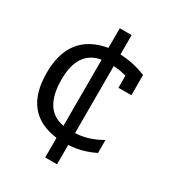

<svg xmlns="http://www.w3.org/2000/svg" viewBox="-184 -764 905 990"><g transform="rotate(30 269.0 -269.5)"><path d="M237.2 115.4V-1.3Q25.6 -28.2 25.6 -266.7Q25.6 -500 237.2 -537.2V-653.8H307.7V-538.5Q387.2 -535.9 461.5 -505.1V-384.6H384.6V-456.4Q351.3 -466.7 307.7 -469.2V-70.5Q383.3 -73.1 461.5 -117.9V-41Q387.2 -3.8 307.7 0V115.4ZM237.2 -466.7Q109 -444.9 109 -275.6Q109 -94.9 237.2 -73.1Z"/></g></svg>

Font: Slabo 13px
Style: Regular
Weight: 400
Designer: John Hudson
Foundry: Tiro Typeworks Ltd.
Version: Version 1.02 Build 005a